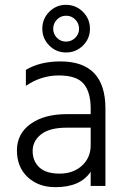

<svg xmlns="http://www.w3.org/2000/svg" viewBox="-20 -769 526 794"><path d="M215.5 -688Q200 -672 200 -650Q200 -628 215.5 -612.5Q231 -597 253 -597Q275 -597 291 -612.5Q307 -628 307 -650Q307 -672 291.5 -688Q276 -704 253.5 -704Q231 -704 215.5 -688ZM323 -720Q352 -691 352 -650Q352 -609 323 -580.5Q294 -552 253 -552Q212 -552 183.5 -581Q155 -610 155 -650.5Q155 -691 183.5 -720Q212 -749 253 -749Q294 -749 323 -720ZM209 5Q139 5 94.5 -36.5Q50 -78 50 -147Q50 -216 106.5 -256.5Q163 -297 256 -297H355V-320Q355 -388 326 -422.5Q297 -457 223.5 -457Q150 -457 87 -414V-480Q145 -515 230 -515Q416 -515 416 -320V0H355V-59Q313 5 209 5ZM355 -168V-241H256Q185 -241 150 -213.5Q115 -186 115 -144.5Q115 -103 142.5 -77Q170 -51 226.5 -51Q283 -51 319 -84Q355 -117 355 -168Z"/></svg>

Font: Hind Kochi Light
Style: Regular
Weight: 300
Designer: Dhruvi Tolia
Foundry: Indian Type Foundry
Version: Version 0.702;PS 1.0;hotconv 1.0.81;makeotf.lib2.5.63406